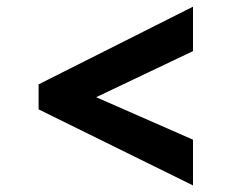

<svg xmlns="http://www.w3.org/2000/svg" viewBox="-20 -670 713 578"><path d="M96.2 -340.8 561 -111.8V-249.5L269.5 -377.4L561 -516.1V-649.9L96.2 -416Z"/></svg>

Font: Merriweather Sans
Style: Bold
Weight: 700
Designer: Eben Sorkin ( eben@eyebytes.com )
Foundry: Eben Sorkin
Version: Version 1.003